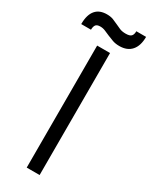

<svg xmlns="http://www.w3.org/2000/svg" viewBox="-241 -907 753 954"><g transform="rotate(30 135.5 -429.5)"><path d="M176 -700H102V0H176ZM198 -753Q243 -753 267 -780.5Q291 -808 291 -859H235Q235 -840 226.5 -831Q218 -822 195 -822Q174 -822 160 -828Q146 -834 132.5 -840.5Q119 -847 104 -853Q89 -859 67 -859Q47 -859 31 -853Q15 -847 3.5 -834Q-8 -821 -14 -801Q-20 -781 -20 -753H36Q36 -770 42.5 -780Q49 -790 69 -790Q84 -790 98 -784Q112 -778 127 -771.5Q142 -765 159 -759Q176 -753 198 -753Z"/></g></svg>

Font: Tilda Sans VF
Style: Regular
Weight: 400
Designer: ParaType Ltd
Foundry: ParaType Ltd
Version: Version 1.010